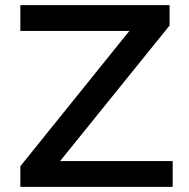

<svg xmlns="http://www.w3.org/2000/svg" viewBox="-20 -725 733 745"><path d="M59 0V-80L519 -651L531 -605H59V-705H638V-626L176 -54L165 -100H650V0Z"/></svg>

Font: Nunito Sans 7pt SemiExpanded SemiBold
Style: Regular
Weight: 600
Width: 6
Designer: Vernon Adams
Foundry: Vernon Adams
Version: Version 3.101;gftools[0.9.27]